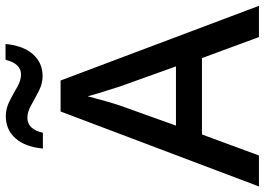

<svg xmlns="http://www.w3.org/2000/svg" viewBox="-151 -805 956 694"><g transform="rotate(-90 327.0 -458.0)"><path d="M540 0 464 -206H188L112 0H0L271 -717H383L653 0ZM362 -501Q359 -512 351.5 -534Q344 -556 337 -580Q330 -604 326 -619Q318 -588 308 -553Q298 -518 292 -501L220 -300H434ZM137 -781Q143 -845 174 -880Q205 -915 254 -915Q282 -915 308.5 -901.5Q335 -888 359 -874Q383 -860 405 -860Q444 -860 458 -916H515Q509 -852 478 -817Q447 -782 399 -782Q372 -782 345.5 -795.5Q319 -809 294.5 -823Q270 -837 248 -837Q207 -837 194 -781Z"/></g></svg>

Font: Noto Sans Tamil Medium
Style: Regular
Weight: 500
Designer: Jelle Bosma - Monotype Design Team
Foundry: Monotype Imaging Inc.
Version: Version 2.004; ttfautohint (v1.8.4.7-5d5b)